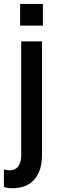

<svg xmlns="http://www.w3.org/2000/svg" viewBox="-37 -757 306 981"><path d="M65.7 -736.9H182.2V-626.1H65.7ZM23.8 204.5Q1.1 204.5 -17 198.2V108.3Q-3.6 113.3 11 113.3Q41.2 113.3 56.3 93Q71.4 72.8 71.4 36.2V-545.5H177.6V34.8Q177.6 117.2 137.6 161.2Q97.7 205.3 23.8 204.5Z"/></svg>

Font: TID UI Medium
Style: Regular
Weight: 500
Designer: The TID Project Authors
Foundry: Bakken & Bæck
Version: Version 1.001;hotconv 1.0.109;makeotfexe 2.5.65596